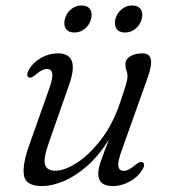

<svg xmlns="http://www.w3.org/2000/svg" viewBox="-20 -652 606 682"><path d="M485.5 -76Q498 -69.5 486 -49.5Q470 -23 440.5 -7Q411 9 380.5 9Q329 9 329 -35Q329 -52.5 338 -78.8Q347 -105 367 -156Q328 -95 285.5 -59Q243 -23 202.5 -7Q162 9 129.5 9Q71 9 65 -29.5Q59 -68 84.5 -138.5L155 -337.5Q168.5 -375 165.5 -391Q162.5 -407 147 -407Q138 -407 128.5 -402.2Q119 -397.5 105.5 -386Q90.5 -373 82.5 -377Q71.5 -383 82 -403.5Q97 -430 125.5 -446.2Q154 -462.5 185.5 -462.5Q265 -462.5 225.5 -351L153.5 -145Q133.5 -89 140 -67.2Q146.5 -45.5 177 -45.5Q209 -45.5 252.8 -73.5Q296.5 -101.5 338.5 -155.8Q380.5 -210 407 -288.5Q423 -336 428 -353.5Q433 -371 433 -381Q433 -391.5 429.2 -401.2Q425.5 -411 425.5 -423.5Q425.5 -441.5 442.8 -452Q460 -462.5 487 -462.5Q511 -462.5 515.8 -441.2Q520.5 -420 503 -372L413 -119.5Q397.5 -77.5 400.5 -61.2Q403.5 -45 419.5 -45Q436.5 -45 461.5 -67Q478 -80 485.5 -76ZM244.5 -536.5Q223 -536.5 214 -550Q205 -563.5 210.5 -584.5Q216 -605.5 232.2 -619Q248.5 -632.5 270 -632.5Q291 -632.5 300 -619Q309 -605.5 303.5 -584.5Q298 -564 281.8 -550.2Q265.5 -536.5 244.5 -536.5ZM424 -536.5Q403 -536.5 393.8 -550Q384.5 -563.5 390 -584.5Q395.5 -605.5 412 -619Q428.5 -632.5 449.5 -632.5Q470.5 -632.5 479.8 -619Q489 -605.5 483.5 -584.5Q478 -564 461.8 -550.2Q445.5 -536.5 424 -536.5Z"/></svg>

Font: Fraunces 9pt Soft Light
Style: Italic
Weight: 300
Italic angle: -16°
Version: Version 1.000;[0bf87f6ff]